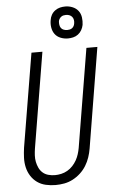

<svg xmlns="http://www.w3.org/2000/svg" viewBox="-64 -1016 627 1065"><g transform="rotate(-5 250.0 -483.0)"><path d="M202 8Q174 8 147.5 2Q121 -4 100 -19Q79 -34 65 -56Q51 -78 45 -104Q39 -130 40 -157.5Q41 -185 45 -213L132 -735H193L105 -204Q102 -185 101 -166Q100 -147 103.5 -129.5Q107 -112 114.5 -96Q122 -80 135 -68.5Q148 -57 166 -52Q184 -47 203 -47Q220 -47 238 -51Q256 -55 272.5 -64.5Q289 -74 302 -88Q315 -102 324 -118Q333 -134 338.5 -151.5Q344 -169 347 -186L438 -735H499L407 -177Q403 -153 395 -129Q387 -105 373.5 -83Q360 -61 340.5 -43Q321 -25 298 -13Q275 -1 250.5 3.5Q226 8 202 8ZM341 -796Q319 -796 299.5 -804Q280 -812 268.5 -827.5Q257 -843 253.5 -864Q250 -885 254 -906Q256 -921 263.5 -934.5Q271 -948 284 -957.5Q297 -967 311.5 -970.5Q326 -974 341 -974Q362 -974 381.5 -966Q401 -958 413 -942.5Q425 -927 428 -906Q431 -885 428 -864Q425 -849 417.5 -835.5Q410 -822 397.5 -812.5Q385 -803 370 -799.5Q355 -796 341 -796ZM341 -843Q347 -843 354.5 -844.5Q362 -846 368 -850.5Q374 -855 377.5 -861.5Q381 -868 382 -875Q384 -885 382.5 -895Q381 -905 375 -912.5Q369 -920 360 -923.5Q351 -927 341 -927Q334 -927 327 -925.5Q320 -924 314 -919.5Q308 -915 304 -908.5Q300 -902 299 -895Q298 -885 299.5 -875Q301 -865 306.5 -857.5Q312 -850 321.5 -846.5Q331 -843 341 -843Z"/></g></svg>

Font: Iosevka SS04 Light Oblique
Style: Regular
Weight: 300
Italic angle: -9°
Monospace: yes
Designer: Belleve Invis
Foundry: Belleve Invis
Version: Version 19.0.0; ttfautohint (v1.8.4)